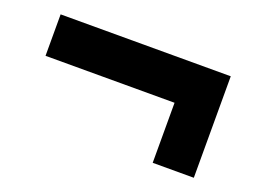

<svg xmlns="http://www.w3.org/2000/svg" viewBox="-60 -590 720 544"><g transform="rotate(20 300.0 -318.0)"><path d="M433 -165V-346H44V-471H557V-165Z"/></g></svg>

Font: Chivo Mono
Style: Bold
Weight: 700
Monospace: yes
Designer: Hector Gatti
Foundry: Omnibus-Type
Version: Version 1.008; ttfautohint (v1.8.4.7-5d5b)